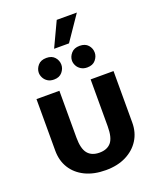

<svg xmlns="http://www.w3.org/2000/svg" viewBox="-163 -985 907 1103"><g transform="rotate(-20 290.0 -434.0)"><path d="M195 -500V-213Q195 -146 219 -116.5Q243 -87 291 -87Q338 -87 362 -115.5Q386 -144 386 -213V-500H526V-185Q526 -125 497 -79Q468 -33 415.5 -6.5Q363 20 291 20Q218 20 165 -6Q112 -32 83.5 -78Q55 -124 55 -185V-500ZM119 -637Q119 -661 136.5 -682Q154 -703 189 -703Q222 -703 239.5 -683Q257 -663 257 -637Q257 -613 239.5 -592Q222 -571 189 -571Q166 -571 150.5 -581Q135 -591 127 -606.5Q119 -622 119 -637ZM322 -637Q322 -661 340 -682Q358 -703 392 -703Q426 -703 443.5 -683Q461 -663 461 -637Q461 -613 443.5 -592Q426 -571 392 -571Q370 -571 354 -581Q338 -591 330 -606.5Q322 -622 322 -637ZM320 -888H443L340 -737H249Z"/></g></svg>

Font: Moderustic SemiBold
Style: Regular
Weight: 600
Designer: Tural Alisoy
Foundry: TAFT Foundry
Version: Version 2.120